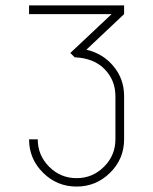

<svg xmlns="http://www.w3.org/2000/svg" viewBox="-20 -687 562 707"><path d="M262 0Q190 0 138.5 -51Q87 -102 87 -174H119Q119 -115 161 -73Q203 -31 262 -31Q321 -31 363 -73Q405 -115 405 -174V-333Q405 -391 365.5 -432Q326 -473 255 -476L239 -492L391 -635H87V-667H437V-635L298 -504Q359 -490 398 -443Q437 -396 437 -333V-174Q437 -102 385.5 -51Q334 0 262 0Z"/></svg>

Font: Zector
Style: Regular
Weight: 400
Designer: GGBot
Version: 0.72